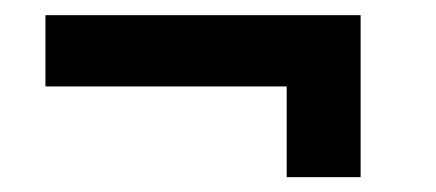

<svg xmlns="http://www.w3.org/2000/svg" viewBox="-20 -353 574 253"><path d="M39.9 -239.1H357.8V-119.6H455.2V-333H39.9Z"/></svg>

Font: Estedad-VF-FD Black
Style: Regular
Weight: 900
Designer: Amin Abedi
Version: Version 4.000